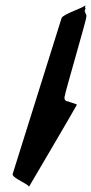

<svg xmlns="http://www.w3.org/2000/svg" viewBox="-20 -658 388 817"><path d="M34 82 242 -581C248 -599 350 -629 344 -638L342 -627C349 -617 330 -607 348 -607C332 -607 352 -601 347 -585C351 -585 253 -252 257 -254C250 -236 257 -226 273 -226C270 -224 308 -216 307 -212C305 -206 102 139 102 139C115 130 28 100 34 82Z"/></svg>

Font: Zinc
Style: Obl
Weight: 400
Version: Version 1